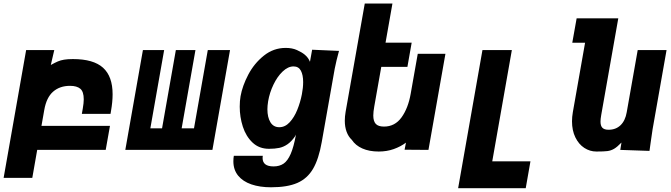

<svg xmlns="http://www.w3.org/2000/svg" viewBox="-79 -826 3699 1058"><path d="M65 -550H220L201 -468Q224.5 -481 239.8 -487.5Q255 -494 274.2 -497.2Q293.5 -500.5 323 -500.5Q436 -500.5 488.8 -452.8Q541.5 -405 541.5 -306.5Q541.5 -264.5 532.5 -213.5L530 -198.5H372L377 -227Q382.5 -258.5 382.5 -278.5Q382.5 -321 363.5 -337Q344.5 -353 307 -353Q250.5 -353 213.8 -321Q177 -289 165 -220.5L149.5 -132.5H527L503.5 0H126L99 154H-59Z M1091.5 0H611.5L708.5 -550H825.5L749.5 -119H814L890 -550H998L922 -119H990L1066 -550H1188.5Z M1207 63Q1207 45.5 1209.5 32.5H1369L1368 44.5Q1368 91 1428.5 91Q1461 91 1483.5 75.8Q1506 60.5 1522.8 22.2Q1539.5 -16 1552 -84.5L1547 -75Q1527.5 -46.5 1505.5 -31.2Q1483.5 -16 1459.5 -11Q1435.5 -6 1403.5 -6Q1349 -6 1312.8 -40.2Q1276.5 -74.5 1259.2 -127.8Q1242 -181 1242 -238.5Q1242 -269.5 1246.5 -295.5Q1256.5 -352.5 1289 -414.5Q1321.5 -476.5 1374.8 -519.2Q1428 -562 1495.5 -562Q1531 -562 1557.2 -550.2Q1583.5 -538.5 1600 -525Q1620 -508.5 1629 -485.5L1641 -552L1789 -545.5Q1782.5 -522 1775.8 -494.5Q1769 -467 1765.5 -447.5L1694 -43.5Q1677.5 50.5 1646 104.2Q1614.5 158 1559.5 182Q1504.5 206 1414.5 206Q1353 206 1306.2 190Q1259.5 174 1233.2 141.8Q1207 109.5 1207 63ZM1584.5 -306.5Q1591.5 -342.5 1591.5 -374Q1591.5 -413 1579 -436.5Q1566.5 -460 1538.5 -460Q1508 -460 1478.5 -432Q1449 -404 1427.8 -359.5Q1406.5 -315 1398.5 -268Q1394.5 -243 1394.5 -224Q1394.5 -179.5 1411.2 -152.2Q1428 -125 1460 -125Q1492 -125 1517.2 -152.2Q1542.5 -179.5 1559.2 -221Q1576 -262.5 1584.5 -306.5Z M1859.5 -55.5Q1840.5 -73.5 1830.8 -100.2Q1821 -127 1821 -160.5Q1821 -184 1825.5 -210L1931 -806.5H2083.5L2045.5 -591H2189.5L2166 -457.5H2022L1983.5 -240Q1978 -209.5 1978 -189.5Q1978 -158 1991.8 -143.2Q2005.5 -128.5 2037 -128.5Q2097 -128.5 2133.5 -179Q2170 -229.5 2184 -309L2223 -529.5H2375.5L2282 0L2150.5 -1L2158 -40Q2128.5 -18 2090.5 -4.5Q2052.5 9 2008 9Q1955.5 9 1917.8 -7.8Q1880 -24.5 1859.5 -55.5Z M2579.5 -550H2741.5L2633.5 63H2844L2818 211H2445.5Z M3073 -157.5Q3073 -181.5 3077.5 -207.5L3145 -590.5H3074.5L3098.5 -725H3328L3234 -192.5Q3230 -170 3230 -156Q3230 -132.5 3240.5 -121.8Q3251 -111 3274.5 -111Q3314.5 -111 3340.5 -136Q3366.5 -161 3374.5 -207.5L3435 -550H3594L3517 -113.5Q3513 -88 3506 -38L3500 5.5L3339 0L3345.5 -40.5Q3322 -16 3304.8 -6Q3287.5 4 3268.2 6.5Q3249 9 3207.5 9Q3171.5 9 3140.8 -11Q3110 -31 3091.5 -69Q3073 -107 3073 -157.5Z"/></svg>

Font: JuliaMono Black
Style: Italic
Weight: 900
Italic angle: -9°
Monospace: yes
Designer: cormullion
Foundry: corm
Version: Version 0.057; ttfautohint (v1.8.4)